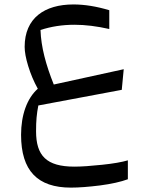

<svg xmlns="http://www.w3.org/2000/svg" viewBox="-20 -584 654 863"><path d="M298.8 259.3C334.5 259.3 378.4 255.9 429.7 249.5C481 242.7 522.9 233.4 554.7 221.7V136.7C528.3 144.5 489.7 151.4 438.5 156.7C387.2 162.1 346.2 165 314.5 165C188.5 165 142.1 115.7 142.1 5.9C142.1 -42.5 145 -72.3 152.3 -109.9L527.3 -180.2L536.1 -272.9L221.7 -204.1C186 -293.5 164.6 -372.6 162.1 -449.2C209.5 -464.8 260.3 -472.7 314.9 -472.7C363.3 -472.7 415 -466.3 471.2 -453.6V-538.1C414.1 -555.2 360.4 -564 310.1 -564C180.2 -564 90.8 -502.9 90.8 -373.5C90.8 -350.6 96.2 -321.3 106.9 -286.6C117.7 -251.5 131.8 -217.8 149.9 -185.1C101.1 -142.1 74.7 -66.4 74.7 22C74.7 183.6 148.9 259.3 298.8 259.3Z"/></svg>

Font: SG Kara Light
Style: Regular
Weight: 400
Designer: Damoon Khanjanzadeh
Version: Version 1.000